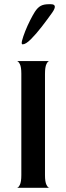

<svg xmlns="http://www.w3.org/2000/svg" viewBox="-20 -889 314 909"><path d="M60 0Q67 0 74 -14Q81 -28 81 -60V-540Q81 -572 74 -585.5Q67 -599 60 -600H214Q207 -600 200 -586Q193 -572 193 -539V-60Q193 -28 200 -14Q207 0 214 0ZM87 -679Q80 -679 84.5 -697Q89 -715 99.5 -741.5Q110 -768 123 -793.5Q136 -819 145 -833Q158 -853 172.5 -861Q187 -869 210 -869H221Q255 -869 227 -829Q205 -798 178 -763Q151 -728 126.5 -703.5Q102 -679 87 -679Z"/></svg>

Font: Red Rose
Style: Regular
Weight: 400
Designer: Jaikishan Patel
Version: Version 2.000; ttfautohint (v1.8.3)